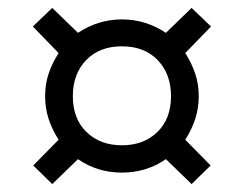

<svg xmlns="http://www.w3.org/2000/svg" viewBox="-20 -534 612 485"><path d="M64 -116 128 -181Q111 -208 102.5 -234.5Q94 -261 94 -291Q94 -321 102.5 -347Q111 -373 128 -400L63 -467L112 -514L177 -451Q228 -485 288 -485Q348 -485 399 -451L464 -514L513 -467L448 -400Q465 -373 473.5 -347Q482 -321 482 -291Q482 -261 473.5 -234.5Q465 -208 448 -181L512 -116L464 -69L399 -132Q350 -98 288 -98Q226 -98 177 -132L112 -69ZM412 -291Q412 -347 378.5 -382Q345 -417 288 -417Q231 -417 197.5 -382Q164 -347 164 -291Q164 -234 198.5 -200.5Q233 -167 288 -167Q343 -167 377.5 -200.5Q412 -234 412 -291Z"/></svg>

Font: Athiti Medium
Style: Regular
Weight: 500
Designer: CadsonDemak Team
Foundry: CadsonDemak
Version: Version 1.032